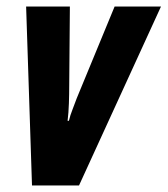

<svg xmlns="http://www.w3.org/2000/svg" viewBox="-20 -568 513 588"><path d="M222 0 473 -548H331L215 -267Q209 -250 202 -232.5Q195 -215 191 -198H187Q190 -222 191 -251.5Q192 -281 192 -306L194 -548H60L78 0Z"/></svg>

Font: Noto Sans UI Condensed ExtraBold
Style: Italic
Weight: 800
Width: 3
Designer: Monotype Design Team
Foundry: Monotype Imaging Inc.
Version: 1.001